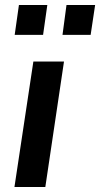

<svg xmlns="http://www.w3.org/2000/svg" viewBox="-20 -751 402 771"><path d="M38 0 114 -504H237L162 0ZM231 -611 247 -731H362L344 -611ZM39 -611 56 -731H170L153 -611Z"/></svg>

Font: Nunitoga
Style: Bold Italic
Weight: 700
Italic angle: -9°
Designer: Vernon Adams
Foundry: Vernon Adams
Version: Version 1.0